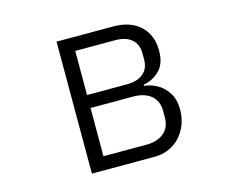

<svg xmlns="http://www.w3.org/2000/svg" viewBox="-101 -882 1259 1030"><g transform="rotate(-15 528.0 -366.5)"><path d="M289 0V-733H604Q699 -733 753.5 -682Q808 -631 808 -545Q808 -471 769.5 -434Q731 -397 681 -389V-382Q714 -380 749.5 -361.5Q785 -343 810 -305Q835 -267 835 -211Q835 -151 809.5 -103Q784 -55 739 -27.5Q694 0 637 0ZM594 -414Q653 -414 685.5 -441.5Q718 -469 718 -519V-554Q718 -604 685.5 -631.5Q653 -659 594 -659H373V-414ZM610 -74Q673 -74 709 -104.5Q745 -135 745 -189V-227Q745 -281 709 -311.5Q673 -342 610 -342H373V-74Z"/></g></svg>

Font: PlemolJP
Style: Regular
Weight: 400
Monospace: yes
Version: v2.0.4; ttfautohint (v1.8.4.7-5d5b-dirty) -l 6 -r 45 -G 200 